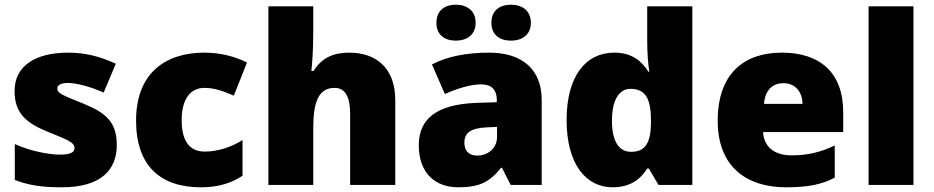

<svg xmlns="http://www.w3.org/2000/svg" viewBox="-20 -787 3973 817"><path d="M477 -170C477 -267 431 -307 335 -346C243 -383 224 -390 224 -411C224 -426 241 -434 271 -434C304 -434 366 -418 421 -393L473 -516C404 -547 343 -563 270 -563C133 -563 42 -508 42 -400C42 -309 87 -266 179 -228C272 -190 297 -181 297 -157C297 -138 278 -129 235 -129C193 -129 113 -142 43 -174V-21C107 3 164 10 243 10C411 10 477 -65 477 -170Z M835 10C911 10 966 -9 1012 -39V-191C963 -160 906 -142 851 -142C793 -142 753 -179 753 -275C753 -368 792 -413 850 -413C892 -413 929 -400 975 -380L1031 -521C979 -547 918 -563 850 -563C683 -563 559 -475 559 -274C559 -77 667 10 835 10Z M1313 -652V-760H1122V0H1313V-243C1313 -352 1335 -413 1404 -413C1449 -413 1470 -375 1470 -302V0H1662V-360C1662 -503 1575 -563 1466 -563C1400 -563 1350 -542 1314 -485H1305C1308 -514 1313 -570 1313 -652Z M1837 -690C1837 -638 1873 -614 1920 -614C1965 -614 2004 -638 2004 -690C2004 -743 1965 -767 1920 -767C1873 -767 1837 -743 1837 -690ZM2071 -690C2071 -638 2107 -614 2155 -614C2200 -614 2239 -638 2239 -690C2239 -743 2200 -767 2155 -767C2107 -767 2071 -743 2071 -690ZM2062 -563C1962 -563 1882 -546 1818 -513L1873 -387C1927 -411 1983 -428 2027 -428C2068 -428 2094 -409 2094 -360V-352L2002 -349C1846 -342 1762 -287 1762 -169C1762 -48 1834 10 1930 10C2022 10 2065 -14 2112 -73H2116L2153 0H2285V-363C2285 -491 2202 -563 2062 -563ZM2051 -245 2095 -247V-204C2095 -157 2057 -125 2011 -125C1978 -125 1956 -142 1956 -180C1956 -220 1981 -242 2051 -245Z M2587 10C2663 10 2707 -26 2734 -70H2741L2782 0H2926V-760H2734V-612C2734 -565 2738 -510 2743 -482H2739C2710 -528 2668 -563 2594 -563C2474 -563 2391 -465 2391 -276C2391 -89 2473 10 2587 10ZM2665 -141C2617 -141 2584 -181 2584 -273C2584 -366 2617 -409 2663 -409C2730 -409 2750 -361 2750 -274V-259C2748 -179 2726 -141 2665 -141Z M3307 -563C3144 -563 3034 -472 3034 -273C3034 -76 3158 10 3325 10C3421 10 3479 -3 3532 -31V-168C3471 -139 3417 -126 3348 -126C3270 -126 3230 -167 3227 -225H3568V-310C3568 -479 3468 -563 3307 -563ZM3314 -433C3366 -433 3394 -394 3395 -345H3231C3236 -406 3269 -433 3314 -433Z M3867 0V-760H3676V0Z"/></svg>

Font: Noto Sans Sinhala Black
Style: Regular
Weight: 900
Designer: Jelle Bosma - Monotype Design Team
Foundry: Monotype Imaging Inc.
Version: Version 2.006